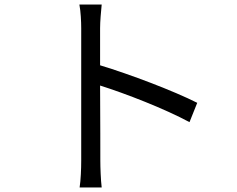

<svg xmlns="http://www.w3.org/2000/svg" viewBox="-20 -794 1040 844"><path d="M337 -88C337 -51 335 -2 330 30H427C423 -3 421 -57 421 -88C421 -117 421 -268 420 -418C531 -383 704 -316 813 -257L847 -342C742 -395 552 -467 420 -507C420 -570 420 -628 420 -670C420 -700 424 -743 427 -774H329C335 -743 337 -698 337 -670Z"/></svg>

Font: Source Han Sans TC
Style: Regular
Weight: 400
Designer: Ryoko NISHIZUKA 西塚涼子 (kana, bopomofo & ideographs); Paul D. Hunt (Latin, Greek & Cyrillic); Sandoll Communications 산돌커뮤니
Foundry: Adobe
Version: Version 2.002;hotconv 1.0.116;makeotfexe 2.5.65601